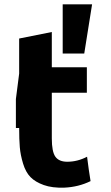

<svg xmlns="http://www.w3.org/2000/svg" viewBox="-20 -843 508 882"><path d="M218 -696V-534H379V-417H218V-207Q218 -146 234.5 -123Q251 -100 289 -100Q336 -100 380 -123Q388 -59 396 -11Q341 16 276 19Q220 21 181 7Q142 -7 120 -29.5Q98 -52 86 -91.5Q74 -131 71 -166.5Q68 -202 68 -255H53V-388L68 -505V-666ZM268 -823H403L367 -597H268Z"/></svg>

Font: Repo
Style: Bold
Weight: 700
Designer: Stefan Peev
Foundry: Context Ltd
Version: Version 001.000